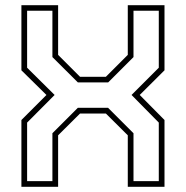

<svg xmlns="http://www.w3.org/2000/svg" viewBox="-20 -720 716 740"><path d="M62.5 0V-257.5L159 -354L62.5 -449V-700H204V-508.5L288.5 -424H388L472.5 -508.5V-700H614V-449L518.5 -354L614 -257.5V0H472.5V-198.5L388 -282.5H288.5L204 -198.5V0ZM84.5 -22H182V-206.5L280 -304.5H396.5L494.5 -206.5V-22H592V-247.5L487 -354L592 -459V-678.5H494.5V-500L397 -402.5H280L182 -500V-678.5H84.5V-459L190.5 -354L84.5 -247.5Z"/></svg>

Font: Tourney Thin ExtraLight
Style: Regular
Weight: 250
Version: Version 1.015